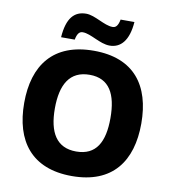

<svg xmlns="http://www.w3.org/2000/svg" viewBox="-99 -1014 991 1109"><g transform="rotate(10 397.0 -459.5)"><path d="M197 -769H277C285 -811 300 -819 316 -819C364 -819 423 -770 481 -770C545 -770 591 -818 599 -929H518C510 -887 495 -879 479 -879C430 -879 369 -928 317 -928C247 -928 205 -882 197 -769ZM740 -358C740 -580 635 -725 398 -725C160 -725 53 -580 53 -359C53 -136 160 10 397 10C635 10 740 -137 740 -358ZM233 -358C233 -498 281 -584 398 -584C514 -584 559 -498 559 -358C559 -218 514 -134 397 -134C281 -134 233 -218 233 -358Z"/></g></svg>

Font: Noto Sans Lao ExtraBold
Style: Regular
Weight: 800
Designer: Monotype Design Team
Foundry: Monotype Imaging Inc.
Version: Version 2.003